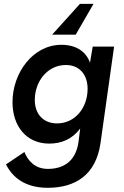

<svg xmlns="http://www.w3.org/2000/svg" viewBox="-20 -726 621 960"><path d="M218.5 213C356 213 460 149 482.5 -10.5L550.5 -493H443.5L430 -412.5C410.5 -467.5 361.5 -502 287 -502C145 -502 42.5 -362 42.5 -215C42.5 -96.5 111 -8 226 -8C287 -8 340.5 -29.5 381 -83.5L372.5 -16.5C358 90 286 118.5 219.5 118.5C156 118.5 120.5 79.5 102 34L10 96C42.5 161 105.5 213 218.5 213ZM154 -226C154 -320 218 -401 309.5 -401C378 -401 418 -352 418 -282C418 -185.5 354 -109 265.5 -109C196 -109 154 -156.5 154 -226ZM240.5 -552.5H358.5L447.5 -706.5H379.5Z"/></svg>

Font: HK Grotesk SemiBold
Style: Italic
Weight: 600
Italic angle: -16°
Designer: Alfredo Marco Pradil
Foundry: Hanken Design Co.
Version: Version 3.001;FEAKit 1.0